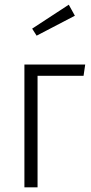

<svg xmlns="http://www.w3.org/2000/svg" viewBox="-20 -798 388 818"><path d="M140 0H84V-523H343L336 -475H140ZM273 -778 299 -731 136 -646 117 -676Z"/></svg>

Font: Fira Sans Extra Condensed Light
Style: Regular
Weight: 300
Width: 1
Designer: Carrois Corporate & Edenspiekermann AG
Foundry: Carrois Corporate GbR & Edenspiekermann AG
Version: Version 4.203